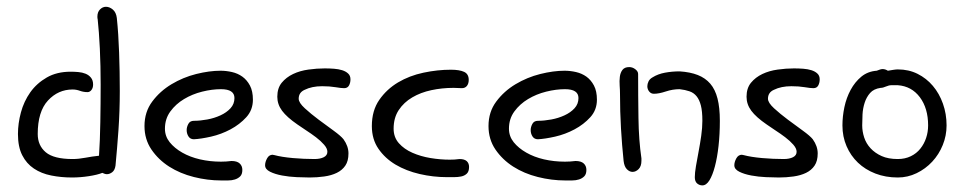

<svg xmlns="http://www.w3.org/2000/svg" viewBox="-20 -525 2860 569"><path d="M269.5 -467.8Q268.6 -470.7 268.6 -475.6Q268.6 -489.3 276.4 -497.1Q284.2 -504.9 293.9 -504.9Q304.7 -504.9 314.5 -496.6Q324.2 -488.3 326.2 -471.7Q331.1 -424.8 333 -369.1Q335 -313.5 335 -254.9Q335 -196.3 331.1 -140.1Q327.1 -84 322.3 -34.2Q320.3 -20.5 312.5 -14.6Q304.7 -8.8 296.9 -8.8Q291 -8.8 283.2 -12.7Q268.6 -6.8 243.2 -2.9Q217.8 1 193.4 1Q161.1 1 131.8 -4.9Q102.5 -10.7 80.6 -25.4Q58.6 -40 45.9 -64.9Q33.2 -89.8 33.2 -127.9Q33.2 -159.2 42 -191.9Q50.8 -224.6 69.8 -251.5Q88.9 -278.3 118.7 -295.4Q148.4 -312.5 189.5 -312.5Q200.2 -312.5 211.9 -311.5Q223.6 -310.5 233.4 -306.6Q243.2 -302.7 249.5 -294.9Q255.9 -287.1 255.9 -274.4Q255.9 -264.6 251 -258.3Q246.1 -252 239.3 -252Q227.5 -252 216.8 -255.9Q206.1 -259.8 195.3 -259.8Q152.3 -259.8 122.1 -227.1Q91.8 -194.3 91.8 -127.9Q91.8 -93.8 115.7 -73.7Q139.6 -53.7 195.3 -53.7Q212.9 -53.7 233.4 -57.6Q253.9 -61.5 273.4 -63.5Q276.4 -107.4 277.3 -163.1Q278.3 -218.8 278.3 -274.4Q278.3 -330.1 275.9 -380.9Q273.4 -431.6 269.5 -467.8Z M666 -47.9Q682.6 -47.9 690.4 -40.5Q698.2 -33.2 698.2 -21.5Q698.2 -8.8 691.9 -2.4Q685.5 3.9 676.3 6.8Q667 9.8 655.8 9.8Q644.5 9.8 635.7 9.8Q594.7 9.8 554.2 -0.5Q513.7 -10.7 481.4 -31.2Q449.2 -51.8 428.7 -82Q408.2 -112.3 408.2 -151.4Q408.2 -193.4 431.2 -224.1Q454.1 -254.9 488.3 -275.4Q522.5 -295.9 561.5 -305.7Q600.6 -315.4 633.8 -315.4Q650.4 -315.4 667.5 -311.5Q684.6 -307.6 698.2 -297.9Q711.9 -288.1 720.7 -271.5Q729.5 -254.9 729.5 -229.5Q729.5 -199.2 710 -177.7Q690.4 -156.2 663.1 -141.6Q635.7 -127 605.5 -120.1Q575.2 -113.3 554.7 -112.3Q543.9 -112.3 538.6 -120.6Q533.2 -128.9 533.2 -139.6Q533.2 -148.4 538.1 -157.7Q543 -167 554.7 -167Q573.2 -167 594.2 -170.9Q615.2 -174.8 633.3 -183.1Q651.4 -191.4 663.1 -204.1Q674.8 -216.8 674.8 -234.4Q674.8 -260.7 634.8 -260.7Q608.4 -260.7 579.1 -253.4Q549.8 -246.1 525.4 -231.4Q501 -216.8 484.9 -194.8Q468.8 -172.9 468.8 -143.6Q468.8 -121.1 482.9 -103.5Q497.1 -85.9 520 -72.8Q543 -59.6 572.8 -52.7Q602.5 -45.9 634.8 -45.9Q642.6 -45.9 650.4 -46.4Q658.2 -46.9 666 -47.9Z M882.8 -258.8Q865.2 -251 865.2 -232.4Q865.2 -220.7 883.3 -204.1Q901.4 -187.5 924.3 -170.4Q947.3 -153.3 968.8 -137.7Q990.2 -122.1 998 -112.3Q1012.7 -91.8 1012.7 -70.3Q1012.7 -47.9 1003.4 -34.2Q994.1 -20.5 978 -12.7Q961.9 -4.9 940.9 -2Q919.9 1 897.5 1Q881.8 1 859.4 0Q836.9 -1 815.9 -4.9Q794.9 -8.8 780.3 -16.1Q765.6 -23.4 765.6 -35.2Q765.6 -44.9 771.5 -55.7Q777.3 -66.4 788.1 -66.4Q789.1 -66.4 790 -65.9Q791 -65.4 793 -65.4Q814.5 -59.6 847.7 -56.6Q880.9 -53.7 912.1 -53.7Q928.7 -53.7 939.5 -59.1Q950.2 -64.5 950.2 -75.2Q950.2 -85 940.4 -96.2Q930.7 -107.4 916.5 -118.2Q902.3 -128.9 887.2 -138.7Q872.1 -148.4 861.3 -156.2Q830.1 -177.7 815.9 -196.8Q801.8 -215.8 801.8 -238.3Q801.8 -263.7 814.9 -279.8Q828.1 -295.9 848.6 -305.7Q869.1 -315.4 894 -318.8Q918.9 -322.3 942.4 -322.3Q956.1 -322.3 969.7 -321.3Q983.4 -320.3 994.1 -316.9Q1004.9 -313.5 1011.7 -307.1Q1018.6 -300.8 1018.6 -290Q1018.6 -279.3 1014.2 -271.5Q1009.8 -263.7 1000 -263.7Q991.2 -263.7 974.1 -266.6Q957 -269.5 934.6 -269.5Q904.3 -269.5 882.8 -258.8Z M1341.8 -53.7Q1356.4 -53.7 1363.3 -47.4Q1370.1 -41 1370.1 -30.3Q1370.1 -16.6 1363.3 -10.3Q1356.4 -3.9 1346.7 -2Q1336.9 0 1325.2 0Q1313.5 0 1304.7 0Q1263.7 0 1223.6 -9.3Q1183.6 -18.6 1152.3 -37.1Q1121.1 -55.7 1101.6 -84Q1082 -112.3 1082 -151.4Q1082 -197.3 1104 -229Q1126 -260.7 1159.7 -280.8Q1193.4 -300.8 1234.9 -309.6Q1276.4 -318.4 1316.4 -318.4Q1341.8 -318.4 1355.5 -312Q1369.1 -305.7 1369.1 -288.1Q1369.1 -277.3 1363.8 -270.5Q1358.4 -263.7 1348.6 -263.7Q1341.8 -263.7 1335.9 -264.2Q1330.1 -264.6 1324.2 -264.6Q1290 -264.6 1258.3 -257.8Q1226.6 -251 1201.7 -236.3Q1176.8 -221.7 1161.6 -198.7Q1146.5 -175.8 1146.5 -143.6Q1146.5 -118.2 1162.1 -100.6Q1177.7 -83 1202.1 -72.3Q1226.6 -61.5 1255.9 -56.6Q1285.2 -51.8 1312.5 -51.8Q1320.3 -51.8 1327.1 -52.2Q1334 -52.7 1341.8 -53.7Z M1685.5 -47.9Q1702.1 -47.9 1710 -40.5Q1717.8 -33.2 1717.8 -21.5Q1717.8 -8.8 1711.4 -2.4Q1705.1 3.9 1695.8 6.8Q1686.5 9.8 1675.3 9.8Q1664.1 9.8 1655.3 9.8Q1614.3 9.8 1573.7 -0.5Q1533.2 -10.7 1501 -31.2Q1468.8 -51.8 1448.2 -82Q1427.7 -112.3 1427.7 -151.4Q1427.7 -193.4 1450.7 -224.1Q1473.6 -254.9 1507.8 -275.4Q1542 -295.9 1581.1 -305.7Q1620.1 -315.4 1653.3 -315.4Q1669.9 -315.4 1687 -311.5Q1704.1 -307.6 1717.8 -297.9Q1731.4 -288.1 1740.2 -271.5Q1749 -254.9 1749 -229.5Q1749 -199.2 1729.5 -177.7Q1710 -156.2 1682.6 -141.6Q1655.3 -127 1625 -120.1Q1594.7 -113.3 1574.2 -112.3Q1563.5 -112.3 1558.1 -120.6Q1552.7 -128.9 1552.7 -139.6Q1552.7 -148.4 1557.6 -157.7Q1562.5 -167 1574.2 -167Q1592.8 -167 1613.8 -170.9Q1634.8 -174.8 1652.8 -183.1Q1670.9 -191.4 1682.6 -204.1Q1694.3 -216.8 1694.3 -234.4Q1694.3 -260.7 1654.3 -260.7Q1627.9 -260.7 1598.6 -253.4Q1569.3 -246.1 1544.9 -231.4Q1520.5 -216.8 1504.4 -194.8Q1488.3 -172.9 1488.3 -143.6Q1488.3 -121.1 1502.4 -103.5Q1516.6 -85.9 1539.6 -72.8Q1562.5 -59.6 1592.3 -52.7Q1622.1 -45.9 1654.3 -45.9Q1662.1 -45.9 1669.9 -46.4Q1677.7 -46.9 1685.5 -47.9Z M1914.1 -295.9Q1929.7 -305.7 1950.7 -309.6Q1971.7 -313.5 1994.1 -313.5Q2025.4 -311.5 2047.9 -302.7Q2070.3 -293.9 2085 -276.9Q2099.6 -259.8 2106.4 -232.9Q2113.3 -206.1 2113.3 -167Q2113.3 -127 2109.4 -92.3Q2105.5 -57.6 2098.6 -31.7Q2091.8 -5.9 2082.5 9.3Q2073.2 24.4 2061.5 24.4Q2052.7 24.4 2045.9 18.6Q2039.1 12.7 2039.1 0Q2039.1 -12.7 2042.5 -32.7Q2045.9 -52.7 2050.3 -75.7Q2054.7 -98.6 2058.1 -122.6Q2061.5 -146.5 2061.5 -167Q2061.5 -195.3 2057.1 -212.4Q2052.7 -229.5 2044.4 -239.7Q2036.1 -250 2023.4 -254.4Q2010.7 -258.8 1994.1 -260.7Q1973.6 -260.7 1953.1 -253.9Q1932.6 -247.1 1918 -247.1Q1909.2 -247.1 1903.8 -253.9Q1898.4 -260.7 1898.4 -269.5Q1898.4 -276.4 1901.9 -283.7Q1905.3 -291 1914.1 -295.9ZM1871.1 -305.7Q1871.1 -241.2 1872.1 -175.3Q1873 -109.4 1880.9 -55.7V-48.8Q1880.9 -32.2 1872.6 -23.9Q1864.3 -15.6 1854.5 -15.6Q1845.7 -15.6 1837.9 -23.4Q1830.1 -31.2 1828.1 -47.9Q1823.2 -94.7 1820.3 -144.5Q1817.4 -194.3 1817.4 -247.1Q1817.4 -257.8 1816.4 -271.5Q1815.4 -285.2 1816.9 -297.4Q1818.4 -309.6 1824.7 -317.9Q1831.1 -326.2 1844.7 -326.2Q1854.5 -326.2 1862.8 -319.8Q1871.1 -313.5 1871.1 -305.7Z M2273.4 -258.8Q2255.9 -251 2255.9 -232.4Q2255.9 -220.7 2273.9 -204.1Q2292 -187.5 2314.9 -170.4Q2337.9 -153.3 2359.4 -137.7Q2380.9 -122.1 2388.7 -112.3Q2403.3 -91.8 2403.3 -70.3Q2403.3 -47.9 2394 -34.2Q2384.8 -20.5 2368.7 -12.7Q2352.5 -4.9 2331.5 -2Q2310.5 1 2288.1 1Q2272.5 1 2250 0Q2227.5 -1 2206.5 -4.9Q2185.5 -8.8 2170.9 -16.1Q2156.2 -23.4 2156.2 -35.2Q2156.2 -44.9 2162.1 -55.7Q2168 -66.4 2178.7 -66.4Q2179.7 -66.4 2180.7 -65.9Q2181.6 -65.4 2183.6 -65.4Q2205.1 -59.6 2238.3 -56.6Q2271.5 -53.7 2302.7 -53.7Q2319.3 -53.7 2330.1 -59.1Q2340.8 -64.5 2340.8 -75.2Q2340.8 -85 2331.1 -96.2Q2321.3 -107.4 2307.1 -118.2Q2293 -128.9 2277.8 -138.7Q2262.7 -148.4 2252 -156.2Q2220.7 -177.7 2206.5 -196.8Q2192.4 -215.8 2192.4 -238.3Q2192.4 -263.7 2205.6 -279.8Q2218.8 -295.9 2239.3 -305.7Q2259.8 -315.4 2284.7 -318.8Q2309.6 -322.3 2333 -322.3Q2346.7 -322.3 2360.4 -321.3Q2374 -320.3 2384.8 -316.9Q2395.5 -313.5 2402.3 -307.1Q2409.2 -300.8 2409.2 -290Q2409.2 -279.3 2404.8 -271.5Q2400.4 -263.7 2390.6 -263.7Q2381.8 -263.7 2364.7 -266.6Q2347.7 -269.5 2325.2 -269.5Q2294.9 -269.5 2273.4 -258.8Z M2578.1 -315.4Q2589.8 -320.3 2595.7 -320.3Q2603.5 -320.3 2611.3 -315.4Q2618.2 -316.4 2626.5 -317.9Q2634.8 -319.3 2640.6 -319.3Q2672.9 -319.3 2699.2 -306.2Q2725.6 -293 2744.6 -270.5Q2763.7 -248 2774.4 -217.8Q2785.2 -187.5 2785.2 -153.3Q2785.2 -123 2773.9 -95.2Q2762.7 -67.4 2742.7 -45.9Q2722.7 -24.4 2696.3 -11.7Q2669.9 1 2640.6 1Q2604.5 1 2574.2 -10.7Q2543.9 -22.5 2522.5 -43Q2501 -63.5 2488.8 -91.8Q2476.6 -120.1 2476.6 -153.3Q2476.6 -179.7 2482.4 -207.5Q2488.3 -235.4 2501 -258.8Q2513.7 -282.2 2532.7 -297.9Q2551.8 -313.5 2578.1 -315.4ZM2589.8 -264.6Q2569.3 -261.7 2558.6 -249.5Q2547.9 -237.3 2542.5 -220.7Q2537.1 -204.1 2536.1 -186Q2535.2 -168 2535.2 -153.3Q2535.2 -135.7 2541 -117.7Q2546.9 -99.6 2560.1 -85.4Q2573.2 -71.3 2592.8 -62.5Q2612.3 -53.7 2640.6 -53.7Q2662.1 -53.7 2679.2 -62Q2696.3 -70.3 2707.5 -84.5Q2718.8 -98.6 2724.6 -116.2Q2730.5 -133.8 2730.5 -153.3Q2730.5 -204.1 2706.1 -236.8Q2681.6 -269.5 2640.6 -272.5H2622.1Q2614.3 -272.5 2605.5 -268.6Q2596.7 -264.6 2589.8 -264.6Z"/></svg>

Font: Hi Melody Cyrillic
Style: Regular
Weight: 400
Version: Version 0.90 April 10, 2018